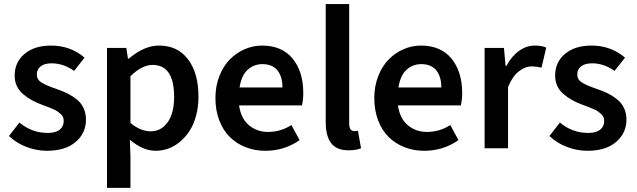

<svg xmlns="http://www.w3.org/2000/svg" viewBox="-20 -726 3117 940"><path d="M210 12.2Q158.7 12.2 109.1 -6.8Q59.6 -25.9 23.9 -60.1L75.2 -126Q135.7 -75.2 213.9 -75.2Q252.4 -75.2 272.2 -91.1Q292 -106.9 292 -133.8Q292 -143.6 288.8 -152.1Q285.6 -160.6 276.9 -168Q268.1 -175.3 261.5 -180.4Q254.9 -185.5 239.3 -192.1Q223.6 -198.7 216.1 -201.7Q208.5 -204.6 189 -211.9Q159.7 -222.7 137.2 -234.9Q114.7 -247.1 94.2 -264.2Q73.7 -281.2 62.7 -304.4Q51.8 -327.6 51.8 -356Q51.8 -421.4 100.1 -462.2Q148.4 -502.9 230 -502.9Q324.7 -502.9 394 -443.8L342.8 -378.9Q290.5 -416 232.9 -416Q197.3 -416 178.7 -400.9Q160.2 -385.7 160.2 -361.8Q160.2 -336.9 182.4 -322.5Q204.6 -308.1 257.8 -290Q289.6 -279.3 312.7 -267.3Q335.9 -255.4 357.2 -238Q378.4 -220.7 389.6 -195.8Q400.9 -170.9 400.9 -140.1Q400.9 -74.2 350.3 -31Q299.8 12.2 210 12.2Z M503.9 193.8V-491.2H598.6L606.4 -439H610.8Q685.5 -502.9 758.8 -502.9Q849.6 -502.9 900.6 -435.5Q951.7 -368.2 951.7 -252.9Q951.7 -203.6 940.4 -160.9Q929.2 -118.2 909.2 -86.9Q889.2 -55.7 862.5 -33Q835.9 -10.3 805.2 1Q774.4 12.2 741.7 12.2Q679.2 12.2 615.7 -42L618.7 40V193.8ZM717.8 -83Q768.6 -83 800.5 -127.2Q832.5 -171.4 832.5 -252Q832.5 -408.2 726.6 -408.2Q675.3 -408.2 618.7 -353V-124Q668.5 -83 717.8 -83Z M1264.6 -412.1Q1224.1 -412.1 1193.4 -385.3Q1162.6 -358.4 1152.8 -297.9H1362.8Q1362.8 -351.6 1337.9 -381.8Q1313 -412.1 1264.6 -412.1ZM1278.8 12.2Q1227.1 12.2 1182.4 -5.4Q1137.7 -22.9 1105 -55.2Q1072.3 -87.4 1053.5 -136.7Q1034.7 -186 1034.7 -246.1Q1034.7 -304.2 1054 -353.5Q1073.2 -402.8 1105.2 -435.1Q1137.2 -467.3 1178 -485.1Q1218.8 -502.9 1262.7 -502.9Q1360.4 -502.9 1412.6 -439.2Q1464.8 -375.5 1464.8 -270Q1464.8 -239.3 1458.5 -210H1150.4Q1159.7 -145.5 1199 -112.8Q1238.3 -80.1 1292.5 -80.1Q1354.5 -80.1 1406.7 -113.8L1446.8 -40Q1372.6 12.2 1278.8 12.2Z M1686.5 9.8Q1627.4 9.8 1601.1 -25.4Q1574.7 -60.5 1574.7 -127.9V-706.1H1689.5V-122.1Q1689.5 -84 1715.3 -84Q1724.6 -84 1732.4 -85.9L1747.6 0Q1724.1 9.8 1686.5 9.8Z M2042.5 -412.1Q2002 -412.1 1971.2 -385.3Q1940.4 -358.4 1930.7 -297.9H2140.6Q2140.6 -351.6 2115.7 -381.8Q2090.8 -412.1 2042.5 -412.1ZM2056.6 12.2Q2004.9 12.2 1960.2 -5.4Q1915.5 -22.9 1882.8 -55.2Q1850.1 -87.4 1831.3 -136.7Q1812.5 -186 1812.5 -246.1Q1812.5 -304.2 1831.8 -353.5Q1851.1 -402.8 1883.1 -435.1Q1915 -467.3 1955.8 -485.1Q1996.6 -502.9 2040.5 -502.9Q2138.2 -502.9 2190.4 -439.2Q2242.7 -375.5 2242.7 -270Q2242.7 -239.3 2236.3 -210H1928.2Q1937.5 -145.5 1976.8 -112.8Q2016.1 -80.1 2070.3 -80.1Q2132.3 -80.1 2184.6 -113.8L2224.6 -40Q2150.4 12.2 2056.6 12.2Z M2352.5 0V-491.2H2447.3L2455.1 -403.8H2459.5Q2484.9 -451.2 2521.2 -477.1Q2557.6 -502.9 2598.1 -502.9Q2632.8 -502.9 2654.3 -493.2L2631.3 -395Q2606.9 -400.9 2583.5 -400.9Q2550.8 -400.9 2519.5 -376.2Q2488.3 -351.6 2467.3 -299.8V0Z M2856 12.2Q2804.7 12.2 2755.1 -6.8Q2705.6 -25.9 2669.9 -60.1L2721.2 -126Q2781.7 -75.2 2859.9 -75.2Q2898.4 -75.2 2918.2 -91.1Q2938 -106.9 2938 -133.8Q2938 -143.6 2934.8 -152.1Q2931.6 -160.6 2922.9 -168Q2914.1 -175.3 2907.5 -180.4Q2900.9 -185.5 2885.3 -192.1Q2869.6 -198.7 2862.1 -201.7Q2854.5 -204.6 2835 -211.9Q2805.7 -222.7 2783.2 -234.9Q2760.7 -247.1 2740.2 -264.2Q2719.7 -281.2 2708.7 -304.4Q2697.8 -327.6 2697.8 -356Q2697.8 -421.4 2746.1 -462.2Q2794.4 -502.9 2876 -502.9Q2970.7 -502.9 3040 -443.8L2988.8 -378.9Q2936.5 -416 2878.9 -416Q2843.3 -416 2824.7 -400.9Q2806.2 -385.7 2806.2 -361.8Q2806.2 -336.9 2828.4 -322.5Q2850.6 -308.1 2903.8 -290Q2935.5 -279.3 2958.7 -267.3Q2981.9 -255.4 3003.2 -238Q3024.4 -220.7 3035.6 -195.8Q3046.9 -170.9 3046.9 -140.1Q3046.9 -74.2 2996.3 -31Q2945.8 12.2 2856 12.2Z"/></svg>

Font: Source Sans 3 Semibold
Style: Regular
Weight: 600
Designer: Paul D. Hunt
Foundry: Adobe
Version: Version 3.052;hotconv 1.1.0;makeotfexe 2.6.0